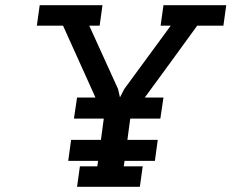

<svg xmlns="http://www.w3.org/2000/svg" viewBox="-20 -720 892 740"><path d="M577 -100 588 -181H471L482 -263H598L610 -344H538Q589 -413 639 -482Q689 -551 740 -621H841L852 -700H610L599 -621H638L459 -377L443 -346H442L435 -377Q407 -438 379.5 -499Q352 -560 324 -621H364L375 -700H133L122 -621H223L348 -344H277L265 -263H380L369 -181H254L243 -100H358L355 -79H288L277 0H519L530 -79H457L460 -100Z"/></svg>

Font: Josefin Slab Thin
Style: Italic
Weight: 100
Italic angle: -12°
Designer: Santiago Orozco
Foundry: Typemade
Version: Version 2.000